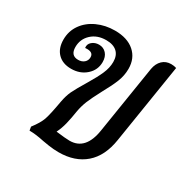

<svg xmlns="http://www.w3.org/2000/svg" viewBox="-134 -683 809 819"><g transform="rotate(30 271.0 -273.0)"><path d="M511 -550 449 -160Q436 -75 386 -31.5Q336 12 256 12Q230 12 205 8Q180 4 175 3Q134 -6 103 -6L100 -24Q127 -59 136 -85Q145 -111 157 -180Q163 -212 173.5 -234.5Q184 -257 216 -310Q239 -348 252.5 -378.5Q266 -409 266 -438Q266 -470 247.5 -487Q229 -504 194 -504Q150 -504 122 -478Q94 -452 94 -413Q94 -371 131 -371Q149 -371 160.5 -381Q172 -391 172 -407Q172 -434 132 -430Q129 -448 143 -460Q157 -472 177 -472Q199 -472 213 -456.5Q227 -441 227 -415Q227 -376 197.5 -349.5Q168 -323 124 -323Q82 -323 58 -347.5Q34 -372 34 -415Q34 -457 57 -489.5Q80 -522 119.5 -540Q159 -558 206 -558Q267 -558 302 -527.5Q337 -497 337 -445Q337 -412 324.5 -380.5Q312 -349 288 -306Q262 -257 252 -232Q242 -207 237 -180Q231 -141 224 -112.5Q217 -84 205 -60Q253 -54 272 -54Q351 -54 367 -160L420 -493Q425 -521 442 -537.5Q459 -554 485 -554Q499 -554 511 -550Z"/></g></svg>

Font: Thasadith
Style: Bold Italic
Weight: 700
Italic angle: -9°
Designer: Cadson Demak Co.,Ltd.
Foundry: Cadson Demak Co.,Ltd.
Version: Version 1.000; ttfautohint (v1.6)